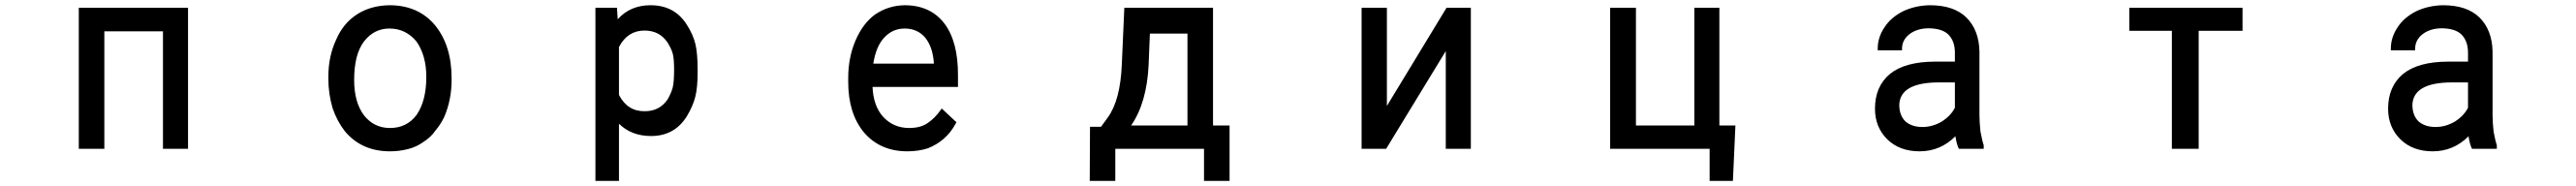

<svg xmlns="http://www.w3.org/2000/svg" viewBox="-20 -580 10040 725"><path d="M712.9 -549.8V0H615.2V-458H386.7V0H287.1V-549.8Z M1259.8 -273.4V-280.3Q1259.8 -360.4 1290 -424.8Q1317.4 -489.3 1372.1 -524.4Q1425.8 -558.6 1498 -559.6Q1610.4 -559.6 1675.8 -481.4Q1740.2 -402.3 1740.2 -275.4V-268.6Q1740.2 -191.4 1711.9 -125Q1698.2 -95.7 1675.8 -69.3Q1660.2 -45.9 1629.9 -26.4Q1602.5 -6.8 1570.3 1Q1537.1 9.8 1500 9.8Q1389.6 9.8 1324.2 -68.4Q1293.9 -107.4 1276.4 -158.2Q1259.8 -214.8 1259.8 -273.4ZM1398.4 -418Q1360.4 -367.2 1360.4 -268.6Q1360.4 -181.6 1398.4 -130.9Q1437.5 -81.1 1500 -81.1Q1565.4 -81.1 1603.5 -131.8Q1641.6 -186.5 1641.6 -280.3Q1641.6 -363.3 1603.5 -418Q1561.5 -468.8 1498 -468.8Q1437.5 -468.8 1398.4 -418Z M2699.2 -306.6V-298.8Q2699.2 -238.3 2689.9 -202.1Q2680.7 -166 2657.2 -127Q2609.4 -49.8 2517.6 -49.8Q2441.4 -49.8 2392.6 -97.7V125H2300.8V-549.8H2384.8L2387.7 -504.9Q2436.5 -559.6 2515.6 -559.6Q2609.4 -559.6 2657.2 -483.4Q2681.6 -445.3 2690.4 -408.7Q2699.2 -372.1 2699.2 -306.6ZM2582 -192.4Q2596.7 -217.8 2602.1 -239.3Q2607.4 -260.7 2607.4 -308.6Q2607.4 -350.6 2602.5 -369.6Q2597.7 -388.7 2582 -414.1Q2550.8 -460.9 2492.2 -460.9Q2425.8 -460.9 2392.6 -396.5V-210Q2425.8 -145.5 2493.2 -146.5Q2550.8 -146.5 2582 -192.4Z M3596.7 -2Q3559.6 9.8 3516.6 9.8Q3411.1 9.8 3347.7 -63.5Q3286.1 -137.7 3286.1 -260.7V-276.4Q3286.1 -355.5 3314.5 -421.9Q3342.8 -488.3 3390.6 -523.4Q3442.4 -558.6 3505.9 -559.6Q3606.4 -559.6 3661.1 -488.3Q3714.8 -417 3713.9 -285.2V-241.2H3380.9Q3383.8 -168.9 3420.9 -126Q3461.9 -81.1 3523.4 -81.1Q3567.4 -81.1 3594.7 -99.6Q3624 -119.1 3646.5 -151.4L3650.4 -157.2L3708 -103.5L3705.1 -98.6Q3686.5 -63.5 3658.2 -39.1Q3632.8 -16.6 3596.7 -2ZM3585.9 -433.6Q3555.7 -468.8 3505.9 -468.8Q3458 -468.8 3424.8 -431.6Q3394.5 -398.4 3383.8 -332H3620.1Q3616.2 -396.5 3585.9 -433.6Z M4228.5 -85.9H4271.5L4297.9 -122.1Q4346.7 -189.5 4352.5 -328.1L4362.3 -549.8H4708V-90.8H4772.5V125H4672.9V0H4327.1V125H4227.5ZM4457 -328.1Q4450.2 -179.7 4388.7 -90.8H4608.4V-449.2H4461.9Z M5385.7 -167 5618.2 -549.8H5712.9V0H5615.2V-380.9L5382.8 0H5287.1V-549.8H5385.7Z M6255.9 0V-549.8H6356.4V-90.8H6584V-549.8H6681.6V-90.8H6744.1L6734.4 125H6643.6V0Z M7615.2 0 7613.3 -3.9Q7606.4 -18.6 7601.6 -48.8Q7543 9.8 7461.9 9.8Q7384.8 9.8 7336.9 -36.1Q7288.1 -84 7288.1 -156.2Q7288.1 -243.2 7346.7 -292Q7406.2 -339.8 7522.5 -339.8H7599.6V-374Q7599.6 -418.9 7575.2 -444.3Q7551.8 -468.8 7498 -469.7Q7452.1 -469.7 7421.9 -446.3Q7393.6 -423.8 7393.6 -390.6V-383.8H7298.8V-390.6Q7298.8 -434.6 7325.2 -473.6Q7349.6 -511.7 7397.5 -536.1Q7445.3 -558.6 7502 -559.6Q7595.7 -559.6 7644.5 -511.7Q7693.4 -462.9 7695.3 -379.9V-131.8Q7695.3 -104.5 7699.2 -67.4Q7707 -27.3 7710.9 -16.6L7711.9 -15.6V0ZM7407.2 -106.4Q7432.6 -85 7472.7 -85Q7512.7 -85 7548.8 -106.4Q7584 -128.9 7599.6 -160.2V-258.8H7538.1Q7383.8 -258.8 7382.8 -168.9Q7383.8 -128.9 7407.2 -106.4Z M8720.7 -549.8V-460H8549.8V0H8445.3V-460H8279.3V-549.8Z M9615.2 0 9613.3 -3.9Q9606.4 -18.6 9601.6 -48.8Q9543 9.8 9461.9 9.8Q9384.8 9.8 9336.9 -36.1Q9288.1 -84 9288.1 -156.2Q9288.1 -243.2 9346.7 -292Q9406.2 -339.8 9522.5 -339.8H9599.6V-374Q9599.6 -418.9 9575.2 -444.3Q9551.8 -468.8 9498 -469.7Q9452.1 -469.7 9421.9 -446.3Q9393.6 -423.8 9393.6 -390.6V-383.8H9298.8V-390.6Q9298.8 -434.6 9325.2 -473.6Q9349.6 -511.7 9397.5 -536.1Q9445.3 -558.6 9502 -559.6Q9595.7 -559.6 9644.5 -511.7Q9693.4 -462.9 9695.3 -379.9V-131.8Q9695.3 -104.5 9699.2 -67.4Q9707 -27.3 9710.9 -16.6L9711.9 -15.6V0ZM9407.2 -106.4Q9432.6 -85 9472.7 -85Q9512.7 -85 9548.8 -106.4Q9584 -128.9 9599.6 -160.2V-258.8H9538.1Q9383.8 -258.8 9382.8 -168.9Q9383.8 -128.9 9407.2 -106.4Z"/></svg>

Font: RobotoJAA
Style: Medium
Weight: 500
Version: Version 2.05; 2016-11-05